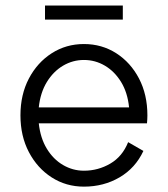

<svg xmlns="http://www.w3.org/2000/svg" viewBox="-20 -678 618 706"><path d="M451.2 -155.3 507.3 -123Q478 -60.1 419.7 -25.9Q361.3 8.3 288.6 8.3Q223.1 8.3 170.2 -25.6Q117.2 -59.6 86.2 -118.7Q55.2 -177.7 55.2 -253.9Q55.2 -330.1 86.2 -389.2Q117.2 -448.2 170.2 -482.2Q223.1 -516.1 288.6 -516.1Q354.5 -516.1 407.5 -482.2Q460.4 -448.2 491.2 -389.2Q522 -330.1 522 -253.9Q522 -240.7 520.5 -224.6H122.6Q128.4 -170.4 152.1 -131.3Q175.8 -92.3 211.7 -71.3Q247.6 -50.3 288.6 -50.3Q340.8 -50.3 385.5 -76.4Q430.2 -102.5 451.2 -155.3ZM288.6 -457.5Q247.6 -457.5 211.9 -436.5Q176.3 -415.5 152.3 -376.5Q128.4 -337.4 122.6 -283.2H454.6Q449.2 -337.4 425.3 -376.5Q401.4 -415.5 365.7 -436.5Q330.1 -457.5 288.6 -457.5ZM145.5 -606V-657.7H431.6V-606Z"/></svg>

Font: Giphurs Light
Style: Regular
Weight: 300
Version: Version 0.920; ttfautohint (v1.8.4.7-5d5b)